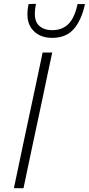

<svg xmlns="http://www.w3.org/2000/svg" viewBox="-20 -989 466 1009"><path d="M53 0Q65.5 -60.5 77.5 -116Q89.5 -171.5 103 -237.5L153 -472Q167.5 -540 179.5 -596.5Q191 -653 204 -713H254.5Q241.5 -653 229.5 -596.5Q217.5 -540 203.5 -472L153.5 -237.5Q139.5 -171.5 127.8 -116Q116 -60.5 103.5 0ZM255 -790Q184 -790 148 -836.5Q124 -867 124 -914.5Q124 -939 130 -967.5L169 -969Q163 -939.5 163 -917Q163 -881.5 178 -862.5Q203 -830.5 254.5 -830.5Q306.5 -830.5 339.2 -862.5Q372 -894.5 387.5 -967.5H426.5Q408 -882 367.2 -836Q326.5 -790 255 -790Z"/></svg>

Font: Heraclito ExtraLight
Style: Italic
Weight: 200
Italic angle: -12°
Designer: Kostas Bartsokas (font) & Cristiano Sobral (main changes)
Foundry: Kostas Bartsokas (font) & Cristiano Sobral (main changes)
Version: Version 1.00;July 8, 2020;FontCreator 13.0.0.2655 64-bit